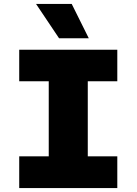

<svg xmlns="http://www.w3.org/2000/svg" viewBox="-20 -949 690 969"><path d="M226 0V-698H423V0ZM77 -698H572V-539H77ZM77 -160H572V0H77ZM428 -756H278L162 -929H342Z"/></svg>

Font: Azeret Mono Thin ExtraBold
Style: Regular
Weight: 800
Version: Version 1.002